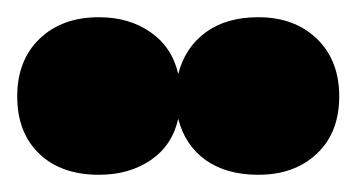

<svg xmlns="http://www.w3.org/2000/svg" viewBox="-20 -656 422 223"><path d="M374 -544Q374 -502 348 -477.5Q322 -453 280 -453Q243 -453 219 -470Q195 -487 187 -518Q180 -487 155 -470Q130 -453 95 -453Q51 -453 25.5 -477.5Q0 -502 0 -544Q0 -586 26 -611Q52 -636 95 -636Q130 -636 155 -618.5Q180 -601 187 -570Q195 -601 219 -618.5Q243 -636 280 -636Q322 -636 348 -611Q374 -586 374 -544Z"/></svg>

Font: Ysabeau Heavy
Style: Regular
Weight: 800
Designer: Christian Thalmann (Catharsis Fonts)
Version: Version 0.003